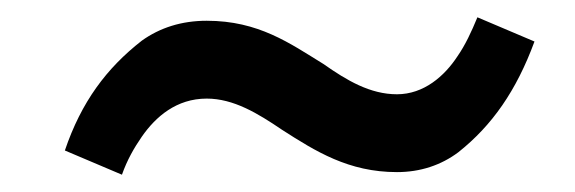

<svg xmlns="http://www.w3.org/2000/svg" viewBox="-20 -834 665 222"><path d="M55 -660C74 -716 103 -755 144 -787C165 -802 190 -810 219 -810C279 -810 315 -784 354 -760C381 -741 408 -725 439 -725C470 -725 494 -746 509 -769C518 -782 525 -797 532 -814L598 -786C577 -729 549 -689 510 -658C490 -643 466 -635 439 -635C383 -635 345 -659 306 -684C278 -703 250 -720 219 -720C184 -720 160 -699 144 -676C135 -663 127 -649 121 -632Z"/></svg>

Font: League Gothic
Style: Regular
Weight: 400
Designer: The League of Moveable Type
Version: Version 1.560;PS 001.560;hotconv 1.0.56;makeotf.lib2.0.21325